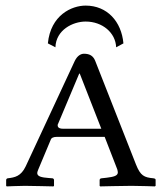

<svg xmlns="http://www.w3.org/2000/svg" viewBox="-20 -664 578 686"><path d="M395 -495 421 -509C414 -587 363 -644 286 -644C236 -644 161 -610 151 -509L178 -495C180 -557 240 -587 286 -587C346 -587 393 -547 395 -495ZM161 -164C163 -171 170 -175 183 -175H354L399 -59C400 -55 401 -51 401 -48C401 -35 384 -32 361 -29L343 -27C339 -27 336 -24 336 -21V0L338 2C338 2 422 0 450 0C480 0 533 2 533 2L536 0V-21C536 -24 535 -26 528 -27C495 -30 482 -36 466 -76L320 -447C313 -464 301 -472 280 -472C271 -472 257 -467 247 -446L72 -70C55 -34 33 -30 8 -27C5 -27 2 -24 2 -21V0L4 2C4 2 49 0 69 0C88 0 171 2 171 2L173 0V-21C173 -24 170 -27 167 -27L154 -28C129 -30 113 -33 113 -46C113 -49 115 -54 117 -59ZM342 -204H206C186 -204 186 -213 186 -218L263 -401H265Z"/></svg>

Font: Linux Libertine O C
Style: Regular
Weight: 400
Designer: Philipp H. Poll
Foundry: Philipp H. Poll
Version: Version 4.0.3